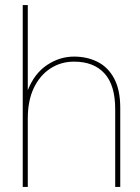

<svg xmlns="http://www.w3.org/2000/svg" viewBox="-20 -740 554 760"><path d="M70 0V-720H90V-383Q116 -449 166 -482.5Q216 -516 273 -516Q325 -516 366.5 -495Q408 -474 432 -429Q456 -384 456 -313V0H436V-308Q436 -403 393.5 -449.5Q351 -496 273 -496Q221 -496 179.5 -469Q138 -442 114 -392Q90 -342 90 -271V0Z"/></svg>

Font: DM Sans Thin
Style: Regular
Weight: 100
Designer: Colophon Foundry, Jonny Pinhorn
Foundry: Colophon Foundry
Version: Version 4.004; ttfautohint (v1.8.4.7-5d5b)